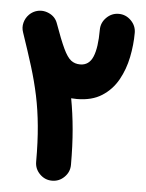

<svg xmlns="http://www.w3.org/2000/svg" viewBox="-53 -702 620 818"><g transform="rotate(5 257.5 -292.5)"><path d="M200.2 74.2Q169.9 74.2 147.9 52.2Q126 30.3 126 0Q126 -85.9 119.6 -153.3Q113.3 -220.7 100.6 -281Q87.9 -341.3 68.4 -404.3Q48.8 -467.3 22.5 -544.4Q15.1 -564.9 20.5 -585.7Q25.9 -606.4 40.5 -621.1Q41 -621.6 41.5 -622.1Q41.5 -622.1 42 -622.6Q52.7 -632.8 66.4 -638.2Q95.2 -648.9 124 -636.2Q152.8 -623.5 162.6 -594.7Q187 -526.4 203.9 -490.7Q220.7 -455.1 237.1 -442.4Q253.4 -429.7 276.4 -429.7Q314.5 -429.7 330.8 -468.5Q347.2 -507.3 347.2 -584Q347.2 -614.3 369.4 -636.5Q391.6 -658.7 421.9 -658.7Q452.1 -658.7 474.4 -636.5Q496.6 -614.3 496.6 -584Q496.6 -532.7 485.8 -479.5Q475.1 -426.3 450 -381.3Q424.8 -336.4 382.1 -309.1Q339.4 -281.7 274.9 -281.7Q262.7 -281.7 251 -282.7Q262.7 -220.2 268.8 -151.4Q274.9 -82.5 274.9 0Q274.9 30.3 252.9 52.2Q231 74.2 200.2 74.2Z"/></g></svg>

Font: Mikhak ExtraBold
Style: Regular
Weight: 800
Designer: Amin Abedi
Version: Version 3.3